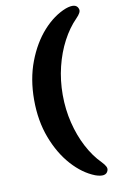

<svg xmlns="http://www.w3.org/2000/svg" viewBox="-96 -791 575 972"><g transform="rotate(-10 191.5 -305.0)"><path d="M75 -305Q75 -412.5 108.5 -500.5Q142 -588.5 196.2 -648.8Q250.5 -709 313.5 -733.5Q367.5 -752.5 378.5 -721Q382.5 -711 376.5 -699.5Q370.5 -688 357.5 -675Q317 -634 286.5 -576.2Q256 -518.5 239 -449Q222 -379.5 222 -305Q222 -230 239 -160.8Q256 -91.5 286.5 -33.5Q317 24.5 357.5 65Q370.5 78.5 376.5 89.8Q382.5 101 378.5 111.5Q367.5 143 313.5 124Q250.5 99.5 196.2 39.2Q142 -21 108.5 -109Q75 -197 75 -305Z"/></g></svg>

Font: Fraunces 9pt SuperSoft
Style: Bold
Weight: 700
Version: Version 1.000;[b76b70a41]